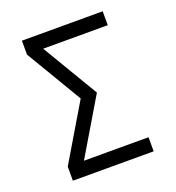

<svg xmlns="http://www.w3.org/2000/svg" viewBox="-133 -841 866 947"><g transform="rotate(-20 300.0 -367.5)"><path d="M88 0V-74L263 -368L88 -662V-735H512V-662H173L348 -368L173 -74H512V0Z"/></g></svg>

Font: Iosevka Custom Extended
Style: Regular
Weight: 400
Width: 7
Monospace: yes
Designer: Belleve Invis
Foundry: Belleve Invis
Version: Version 11.2.4; ttfautohint (v1.8.4)